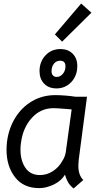

<svg xmlns="http://www.w3.org/2000/svg" viewBox="-20 -1056 595 1088"><path d="M17 -207Q17 -231 20 -255Q30 -330 67 -389.5Q104 -449 162.5 -483Q221 -517 293 -517Q316 -517 349.5 -514.5Q383 -512 406 -508H473L426 -150Q424 -126 424 -117Q424 -63 452 -36L397 12Q375 -6 365 -24.5Q355 -43 348 -66Q327 -31 285 -10.5Q243 10 202 10Q113 10 65 -52Q17 -114 17 -207ZM332 -142Q349 -167 353 -196L386 -436L350 -439Q302 -443 283 -443Q210 -443 160 -387.5Q110 -332 99 -248Q96 -229 96 -208Q96 -146 124 -105Q152 -64 206 -64Q246 -64 279.5 -86Q313 -108 332 -142ZM204 -653Q204 -706 237.5 -742Q271 -778 322 -778Q366 -778 392 -751.5Q418 -725 418 -683Q418 -627 384 -591Q350 -555 300 -555Q256 -555 230 -582Q204 -609 204 -653ZM351 -680Q351 -712 321 -712Q299 -712 285.5 -695Q272 -678 272 -652Q272 -637 280 -628.5Q288 -620 301 -620Q321 -620 336 -637.5Q351 -655 351 -680ZM291 -861 440 -1036 498 -984 332 -820Z"/></svg>

Font: Bellota Text
Style: Bold Italic
Weight: 700
Italic angle: -7.5°
Designer: Kemie Guaida
Foundry: Kemie Guaida
Version: Version 4.001